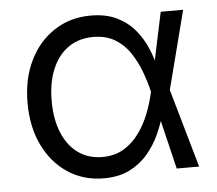

<svg xmlns="http://www.w3.org/2000/svg" viewBox="-45 -597 743 658"><g transform="rotate(-5 326.5 -268.0)"><path d="M287.1 11.7Q216.8 11.7 162.8 -24.2Q108.9 -60.1 78.6 -123Q48.3 -186 48.3 -268.1Q48.3 -350.6 79.1 -413.6Q109.9 -476.6 164.6 -512.2Q219.2 -547.9 290 -547.9Q341.3 -547.9 378.2 -530.3Q415 -512.7 439.9 -483.4Q464.8 -454.1 480.2 -418.2Q495.6 -382.3 502.9 -346.2H532.2L537.6 -271.5L615.2 0H538.1L472.2 -273.9Q464.4 -306.6 451.2 -341.6Q438 -376.5 417.7 -406.7Q397.5 -437 366.5 -455.6Q335.4 -474.1 292 -474.1Q242.7 -474.1 206.5 -449Q170.4 -423.8 150.9 -377.4Q131.3 -331.1 131.3 -267.6Q131.3 -205.1 150.4 -158.7Q169.4 -112.3 204.8 -86.9Q240.2 -61.5 288.1 -61.5Q331.1 -61.5 362.3 -80.6Q393.6 -99.6 415.5 -130.4Q437.5 -161.1 451.2 -196.8Q464.8 -232.4 472.2 -265.6L530.3 -540H607.4L537.6 -268.6L532.2 -195.3H506.3Q497.1 -159.2 480.5 -122.6Q463.9 -85.9 438.2 -55.7Q412.6 -25.4 375.5 -6.8Q338.4 11.7 287.1 11.7Z"/></g></svg>

Font: V-Inter
Style: Regular-375
Weight: 375
Designer: Rasmus Andersson
Foundry: rsms
Version: Version 4.000;git-4146feb